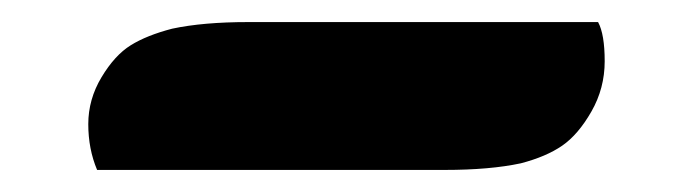

<svg xmlns="http://www.w3.org/2000/svg" viewBox="-20 -436 628 174"><path d="M205 -416H522Q528 -405 528 -380.5Q528 -356 516 -335Q504 -314 489.5 -304Q475 -294 452 -288Q424 -282 383 -282H68Q60 -301 60 -323.5Q60 -346 72 -366Q84 -386 98.5 -395Q113 -404 136 -410Q164 -416 205 -416Z"/></svg>

Font: Laila
Style: Bold
Weight: 700
Designer: Hitesh Malaviya
Foundry: Indian Type Foundry
Version: Version 1.302;PS 1.0;hotconv 1.0.78;makeotf.lib2.5.61930; tt